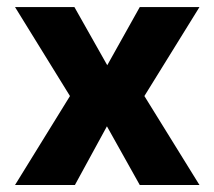

<svg xmlns="http://www.w3.org/2000/svg" viewBox="-20 -528 612 548"><path d="M179.7 -253.9 22.9 0H193.8L285.2 -167.5L378.9 0H549.3L392.1 -253.9L549.3 -507.8H378.9L286.1 -341.8L192.4 -507.8H22.9Z"/></svg>

Font: Giphurs ExtraBold
Style: Regular
Weight: 800
Version: Version 1.000